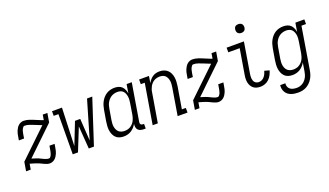

<svg xmlns="http://www.w3.org/2000/svg" viewBox="-82 -1329 3668 2138"><g transform="rotate(-20 1752.5 -259.5)"><path d="M295 8Q280 8 265.5 3.5Q251 -1 237.5 -7Q224 -13 211 -19.5Q198 -26 184.5 -32Q171 -38 157 -42.5Q143 -47 129 -52L81 -66L70 0H15L33 -107L361 -421L346 -427Q331 -433 317 -438.5Q303 -444 289 -450H288L287 -451H286Q259 -462 230 -472.5Q201 -483 171 -483Q162 -483 156 -476Q150 -469 145.5 -461.5Q141 -454 138 -446Q135 -438 133 -430Q131 -422 129.5 -413.5Q128 -405 126 -397L119 -351H57L65 -397Q67 -413 71 -428.5Q75 -444 81.5 -459.5Q88 -475 97.5 -489.5Q107 -504 119.5 -515Q132 -526 148 -532Q164 -538 180 -538Q197 -538 213 -535Q229 -532 244.5 -527Q260 -522 275 -516Q290 -510 305 -504L306 -503Q306 -503 306 -503Q306 -503 307 -503Q307 -503 307 -503Q307 -503 307 -503Q322 -497 337 -490.5Q352 -484 368 -478L395 -468L405 -530H460L442 -423L119 -113L147 -104Q160 -100 173.5 -95.5Q187 -91 199.5 -85.5Q212 -80 224.5 -73.5Q237 -67 249.5 -61.5Q262 -56 276 -51.5Q290 -47 304 -47Q313 -47 319.5 -54Q326 -61 330 -68.5Q334 -76 337 -84Q340 -92 342 -100Q344 -108 346 -116.5Q348 -125 349 -133L357 -179H418L410 -133Q408 -117 404 -101.5Q400 -86 393.5 -70.5Q387 -55 377.5 -40.5Q368 -26 355.5 -15Q343 -4 327 2Q311 8 295 8Z M568 0 571 -475H515V-530H633L616 -80L719 -342H781L798 -80L930 -530H992L819 0H758L738 -269L630 0Z M1170 8Q1144 8 1119.5 0Q1095 -8 1078 -25.5Q1061 -43 1051.5 -66Q1042 -89 1038.5 -114Q1035 -139 1037 -165.5Q1039 -192 1043 -218L1065 -348Q1069 -371 1076 -394.5Q1083 -418 1095 -440Q1107 -462 1124.5 -481.5Q1142 -501 1164 -514Q1186 -527 1210 -532.5Q1234 -538 1258 -538Q1282 -538 1305 -531Q1328 -524 1344 -508Q1360 -492 1369 -470.5Q1378 -449 1382 -426L1399 -530H1460L1386 -84Q1385 -76 1386 -69Q1387 -62 1391.5 -57Q1396 -52 1402.5 -49.5Q1409 -47 1417 -47H1430V8H1407Q1388 8 1370 3Q1352 -2 1340 -15Q1328 -28 1325 -46.5Q1322 -65 1325 -84V-86Q1314 -65 1297 -46.5Q1280 -28 1259.5 -15.5Q1239 -3 1216 2.5Q1193 8 1170 8ZM1201 -47Q1218 -47 1236 -51Q1254 -55 1269.5 -64.5Q1285 -74 1298 -87.5Q1311 -101 1319.5 -117Q1328 -133 1333.5 -150.5Q1339 -168 1342 -185L1363 -315Q1366 -334 1367.5 -353.5Q1369 -373 1366.5 -391.5Q1364 -410 1357.5 -427.5Q1351 -445 1339 -458Q1327 -471 1309 -477Q1291 -483 1272 -483Q1254 -483 1235.5 -478.5Q1217 -474 1200.5 -464.5Q1184 -455 1170.5 -440.5Q1157 -426 1147.5 -409Q1138 -392 1133 -374.5Q1128 -357 1125 -339L1103 -209Q1100 -189 1099 -170Q1098 -151 1101 -133Q1104 -115 1112 -98Q1120 -81 1133 -69.5Q1146 -58 1164 -52.5Q1182 -47 1201 -47Z M1515 0 1594 -475H1547V-530H1664L1651 -449Q1661 -468 1675.5 -485.5Q1690 -503 1708.5 -515.5Q1727 -528 1748.5 -533Q1770 -538 1791 -538Q1817 -538 1841.5 -530Q1866 -522 1884 -505.5Q1902 -489 1912.5 -466Q1923 -443 1927 -417.5Q1931 -392 1929.5 -365.5Q1928 -339 1924 -312L1881 -55H1928V0H1811L1864 -321Q1867 -340 1868.5 -359Q1870 -378 1867.5 -396Q1865 -414 1858 -430.5Q1851 -447 1839 -459.5Q1827 -472 1809.5 -477.5Q1792 -483 1773 -483Q1756 -483 1738.5 -479Q1721 -475 1705 -465.5Q1689 -456 1676.5 -442Q1664 -428 1655.5 -412Q1647 -396 1641.5 -379.5Q1636 -363 1634 -345L1576 0Z M2295 8Q2280 8 2265.5 3.5Q2251 -1 2237.5 -7Q2224 -13 2211 -19.5Q2198 -26 2184.5 -32Q2171 -38 2157 -42.5Q2143 -47 2129 -52L2081 -66L2070 0H2015L2033 -107L2361 -421L2346 -427Q2331 -433 2317 -438.5Q2303 -444 2289 -450H2288L2287 -451H2286Q2259 -462 2230 -472.5Q2201 -483 2171 -483Q2162 -483 2156 -476Q2150 -469 2145.5 -461.5Q2141 -454 2138 -446Q2135 -438 2133 -430Q2131 -422 2129.5 -413.5Q2128 -405 2126 -397L2119 -351H2057L2065 -397Q2067 -413 2071 -428.5Q2075 -444 2081.5 -459.5Q2088 -475 2097.5 -489.5Q2107 -504 2119.5 -515Q2132 -526 2148 -532Q2164 -538 2180 -538Q2197 -538 2213 -535Q2229 -532 2244.5 -527Q2260 -522 2275 -516Q2290 -510 2305 -504L2306 -503Q2306 -503 2306 -503Q2306 -503 2307 -503Q2307 -503 2307 -503Q2307 -503 2307 -503Q2322 -497 2337 -490.5Q2352 -484 2368 -478L2395 -468L2405 -530H2460L2442 -423L2119 -113L2147 -104Q2160 -100 2173.5 -95.5Q2187 -91 2199.5 -85.5Q2212 -80 2224.5 -73.5Q2237 -67 2249.5 -61.5Q2262 -56 2276 -51.5Q2290 -47 2304 -47Q2313 -47 2319.5 -54Q2326 -61 2330 -68.5Q2334 -76 2337 -84Q2340 -92 2342 -100Q2344 -108 2346 -116.5Q2348 -125 2349 -133L2357 -179H2418L2410 -133Q2408 -117 2404 -101.5Q2400 -86 2393.5 -70.5Q2387 -55 2377.5 -40.5Q2368 -26 2355.5 -15Q2343 -4 2327 2Q2311 8 2295 8Z M2793 8Q2770 8 2749 3Q2728 -2 2711 -15Q2694 -28 2683.5 -46.5Q2673 -65 2668.5 -85.5Q2664 -106 2664.5 -129Q2665 -152 2669 -174L2719 -475H2584V-530H2789L2729 -165Q2727 -152 2726 -138.5Q2725 -125 2726.5 -111.5Q2728 -98 2732.5 -86Q2737 -74 2746 -65Q2755 -56 2767 -51.5Q2779 -47 2793 -47Q2811 -47 2828 -55.5Q2845 -64 2857.5 -79Q2870 -94 2877.5 -110.5Q2885 -127 2890 -145L2948 -129Q2940 -102 2927 -77Q2914 -52 2893.5 -32Q2873 -12 2846 -2Q2819 8 2793 8ZM2795 -628Q2783 -628 2771.5 -632.5Q2760 -637 2753 -646Q2746 -655 2744 -667.5Q2742 -680 2744 -693Q2745 -701 2749.5 -709.5Q2754 -718 2761.5 -723Q2769 -728 2778 -730Q2787 -732 2795 -732Q2808 -732 2819.5 -727.5Q2831 -723 2838 -714Q2845 -705 2847 -692.5Q2849 -680 2847 -667Q2845 -659 2840.5 -650.5Q2836 -642 2828.5 -637Q2821 -632 2812.5 -630Q2804 -628 2795 -628Z M3165 213Q3143 213 3121.5 210Q3100 207 3080 199.5Q3060 192 3044 179.5Q3028 167 3017.5 149Q3007 131 3003 109.5Q2999 88 3002 66H3063Q3061 80 3063.5 93.5Q3066 107 3072.5 118Q3079 129 3089.5 137Q3100 145 3112 149.5Q3124 154 3137.5 156Q3151 158 3165 158Q3183 158 3201 153.5Q3219 149 3235.5 139Q3252 129 3265 114.5Q3278 100 3287 83.5Q3296 67 3301 49Q3306 31 3309 14L3325 -86Q3314 -65 3297 -46.5Q3280 -28 3259.5 -15.5Q3239 -3 3216 2.5Q3193 8 3170 8Q3144 8 3119.5 0Q3095 -8 3078 -25.5Q3061 -43 3051.5 -66Q3042 -89 3038.5 -114Q3035 -139 3037 -165.5Q3039 -192 3043 -218L3065 -348Q3069 -371 3076 -394.5Q3083 -418 3095 -440Q3107 -462 3124.5 -481.5Q3142 -501 3164 -514Q3186 -527 3210 -532.5Q3234 -538 3258 -538Q3282 -538 3305 -531Q3328 -524 3344 -508Q3360 -492 3369 -470.5Q3378 -449 3382 -426L3399 -530H3505V-475H3451L3369 23Q3365 47 3357.5 71Q3350 95 3336.5 117.5Q3323 140 3304 159Q3285 178 3262 190.5Q3239 203 3214.5 208Q3190 213 3165 213ZM3201 -47Q3218 -47 3236 -51Q3254 -55 3269.5 -64.5Q3285 -74 3298 -87.5Q3311 -101 3319.5 -117Q3328 -133 3333.5 -150.5Q3339 -168 3342 -185L3363 -315Q3366 -334 3367.5 -353.5Q3369 -373 3366.5 -391.5Q3364 -410 3357.5 -427.5Q3351 -445 3339 -458Q3327 -471 3309 -477Q3291 -483 3272 -483Q3254 -483 3235.5 -478.5Q3217 -474 3200.5 -464.5Q3184 -455 3170.5 -440.5Q3157 -426 3147.5 -409Q3138 -392 3133 -374.5Q3128 -357 3125 -339L3103 -209Q3100 -189 3099 -170Q3098 -151 3101 -133Q3104 -115 3112 -98Q3120 -81 3133 -69.5Q3146 -58 3164 -52.5Q3182 -47 3201 -47Z"/></g></svg>

Font: Iosevka Slab Light
Style: Italic
Weight: 300
Italic angle: -9°
Monospace: yes
Designer: Belleve Invis
Foundry: Belleve Invis
Version: Version 11.1.1; ttfautohint (v1.8.3)